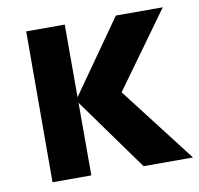

<svg xmlns="http://www.w3.org/2000/svg" viewBox="-66 -609 703 677"><g transform="rotate(-10 286.0 -270.0)"><path d="M208 0V-260L395 0H572L364 -270L559 -540H391L208 -280V-540H70L69 0Z"/></g></svg>

Font: Manrope ExtraBold
Style: Regular
Weight: 800
Designer: Mikhail Sharanda
Foundry: Mikhail Sharanda
Version: Version 4.505